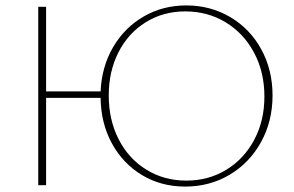

<svg xmlns="http://www.w3.org/2000/svg" viewBox="-20 -683 1085 708"><path d="M985 -331Q985 -236 942.5 -159Q900 -82 826.5 -38.5Q753 5 663 5Q574 5 503.5 -37.5Q433 -80 392.5 -154.5Q352 -229 351 -322H150V0H121V-658H150V-346H351Q355 -437 397 -509Q439 -581 509.5 -622Q580 -663 667 -663Q756 -663 829 -620Q902 -577 943.5 -501Q985 -425 985 -331ZM955 -327Q955 -417 917 -488.5Q879 -560 812.5 -600.5Q746 -641 663 -641Q582 -641 517.5 -601Q453 -561 417 -490.5Q381 -420 381 -331Q381 -241 417.5 -169.5Q454 -98 519.5 -57.5Q585 -17 667 -17Q749 -17 814.5 -57Q880 -97 917.5 -167.5Q955 -238 955 -327Z"/></svg>

Font: Ysabeau Infant Extralight
Style: Regular
Weight: 200
Designer: Christian Thalmann (Catharsis Fonts)
Version: Version 0.003